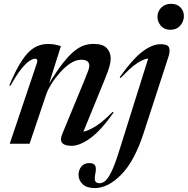

<svg xmlns="http://www.w3.org/2000/svg" viewBox="-20 -753 984 1006"><path d="M35 -303.5 29 -306Q63.5 -388.5 94.8 -435.8Q126 -483 158.8 -502.8Q191.5 -522.5 230 -522.5Q251.5 -522.5 266.2 -519.8Q281 -517 299 -511L237.5 -316Q278 -382 310 -422.8Q342 -463.5 369 -485.2Q396 -507 420.5 -515Q445 -523 470.5 -523Q519 -523 539.5 -500.8Q560 -478.5 560 -447.5Q560 -430 554.5 -408.2Q549 -386.5 529.5 -338.5L417 -63Q443 -68 480.8 -91.2Q518.5 -114.5 570.5 -167L575 -163Q509 -69.5 453.5 -29.2Q398 11 355.5 11Q280.5 11 306 -50.5L422.5 -332.5Q437.5 -369 442.8 -384.2Q448 -399.5 448 -408Q448 -440 405.5 -440Q377.5 -440 348.8 -421Q320 -402 294.5 -373.2Q269 -344.5 250 -314.2Q231 -284 223 -261L135 0H31L173 -421.5Q176.5 -431 174.8 -438.2Q173 -445.5 164 -445.5Q152.5 -445.5 134.8 -434.2Q117 -423 92 -392.2Q67 -361.5 35 -303.5ZM805 -665Q805 -692.5 824.5 -712.8Q844 -733 877 -733Q908 -733 925.8 -714Q943.5 -695 943.5 -668.5Q943.5 -641 924.5 -619Q905.5 -597 872.5 -597Q841 -597 823 -617.8Q805 -638.5 805 -665ZM732.5 -55.5Q684.5 92 615 162.2Q545.5 232.5 477 232.5Q434.5 232.5 413 212Q391.5 191.5 391.5 162.5Q391.5 138 406.2 119.8Q421 101.5 447.5 101.5Q471.5 101.5 478.5 114.5Q485.5 127.5 479.5 157.5Q473.5 187 479.5 197Q485.5 207 502 207Q517.5 207 532.5 194Q547.5 181 565 144.5Q582.5 108 604.5 37.5L756.5 -446.5Q732.5 -444 698.5 -421.8Q664.5 -399.5 612.5 -344.5L607 -348Q672 -440.5 724.2 -481Q776.5 -521.5 821.5 -521.5Q857.5 -521.5 865.2 -505.2Q873 -489 863 -457Z"/></svg>

Font: Newsreader Display Medium
Style: Italic
Weight: 500
Italic angle: -17°
Designer: Hugues Gentile
Foundry: Production Type
Version: Version 1.001